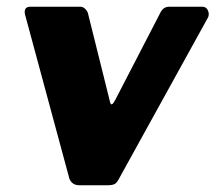

<svg xmlns="http://www.w3.org/2000/svg" viewBox="-20 -550 640 570"><path d="M581 -530Q592 -530 597 -519.5Q602 -509 598 -499L333 -19Q327 -7 320 -3.5Q313 0 299 0H216Q202 0 194 -7.5Q186 -15 184 -27L54 -508Q50 -530 70 -530H219Q227 -530 234 -522.5Q241 -515 242 -507L307 -246Q311 -231 323 -255L458 -516Q467 -530 482 -530H581Z"/></svg>

Font: Libre Franklin ExtraBold
Style: Italic
Weight: 800
Italic angle: -8°
Designer: Pablo Impallari, Rodrigo Fuenzalida, Nhung Nguyen
Foundry: Impallari Type
Version: Version 3.000